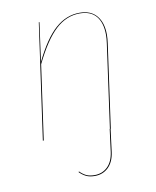

<svg xmlns="http://www.w3.org/2000/svg" viewBox="-82 -590 686 846"><g transform="rotate(-10 261.5 -167.0)"><path d="M434 -411Q434 -393 431 -373L379 0H375L427 -373Q430 -394 430 -411Q430 -465 405.5 -494.5Q381 -524 332 -524Q272 -524 223.5 -479Q175 -434 126 -333L79 0H75L148 -517H151L127 -343Q174 -440 223 -483.5Q272 -527 332 -527Q382 -527 408 -496Q434 -465 434 -411ZM206 164 208 161Q222 175 236.5 182Q251 189 274 189Q308 189 331.5 166.5Q355 144 361 101L374 0H378L365 102Q359 146 334.5 169.5Q310 193 274 193Q251 193 235.5 185.5Q220 178 206 164Z"/></g></svg>

Font: Fira Sans Condensed Four
Style: Italic
Weight: 100
Width: 3
Italic angle: -8°
Designer: bBox Type GmbH & Carrois Corporate GbR & Edenspiekermann AG
Foundry: bBox Type GmbH & Carrois Corporate GbR & Edenspiekermann AG
Version: Version 4.301